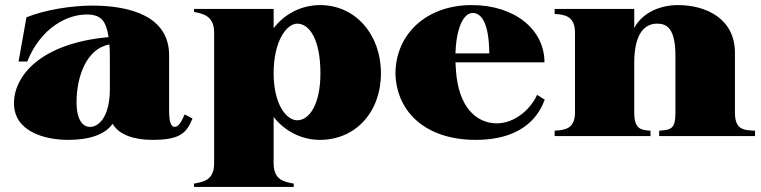

<svg xmlns="http://www.w3.org/2000/svg" viewBox="-20 -535 2993 755"><path d="M249 15C330 15 392 -5 423 -48C447 -6 505 15 579 15C686 15 713 -10 737 -69L706 -85C693 -54 681 -36 667 -36C652 -36 645 -57 645 -100V-318C645 -470 494 -513 343 -513C264 -513 158 -497 84 -467L53 -293H87C143 -431 249 -478 320 -478C378 -478 397 -453 407 -389C140 -365 35 -237 35 -129C35 -21 149 15 249 15ZM334 -36C308 -36 281 -59 281 -134C281 -231 319 -344 410 -360C412 -341 412 -320 412 -296V-185C412 -78 370 -36 334 -36Z M743 187V200H1135V187C1100 180 1056 175 1056 107V-75C1100 -19 1166 15 1238 15C1378 15 1478 -94 1478 -247C1478 -399 1378 -515 1239 -515C1167 -515 1100 -482 1056 -424V-500H743V-488C780 -481 822 -472 822 -407V107C822 174 780 180 743 187ZM1149 -62C1106 -62 1056 -125 1056 -247C1056 -374 1107 -442 1149 -442C1196 -442 1240 -381 1240 -247C1240 -122 1195 -62 1149 -62Z M1850 15C2051 15 2104 -95 2122 -143L2092 -162C2065 -102 2001 -50 1934 -50C1852 -50 1783 -115 1773 -257L1771 -290H2121C2121 -419 2004 -515 1835 -515C1657 -515 1535 -401 1535 -244C1540 -93 1656 15 1850 15ZM1771 -325C1774 -421 1801 -484 1839 -484C1873 -484 1903 -445 1904 -325Z M2870 -93V-327C2870 -463 2755 -515 2646 -515C2575 -515 2506 -485 2474 -425V-500H2161V-480C2200 -478 2241 -472 2241 -407V-93C2241 -26 2199 -24 2161 -21V0H2538V-21C2502 -24 2474 -25 2474 -93V-287C2474 -405 2516 -442 2564 -442C2602 -442 2636 -424 2636 -315V-93C2636 -26 2618 -25 2572 -21V0H2949V-21C2903 -23 2870 -25 2870 -93Z"/></svg>

Font: Sprat Black
Style: Regular
Weight: 900
Designer: Ethan Nakache
Foundry: Collletttivo
Version: Version 2.000;Glyphs 3.2 (3217)